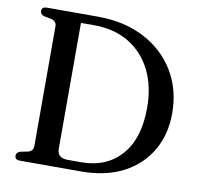

<svg xmlns="http://www.w3.org/2000/svg" viewBox="-78 -782 901 865"><g transform="rotate(10 372.0 -350.0)"><path d="M44.5 -19Q44.5 -34 62.5 -40L95.5 -46.5Q120.5 -52.5 120.5 -76.5V-623.5Q120.5 -647 95.5 -653.5L62 -660Q44.5 -666 44.5 -681Q44.5 -700 68 -700H300.5Q422.5 -700 513.8 -652.5Q605 -605 655.8 -521.2Q706.5 -437.5 706.5 -328.5Q706.5 -232.5 663.8 -158.5Q621 -84.5 540.5 -42.2Q460 0 346.5 0H68Q44.5 0 44.5 -19ZM341.5 -41Q456 -41 523.5 -117Q591 -193 591 -334Q591 -432 554.5 -505Q518 -578 450.8 -618.5Q383.5 -659 292 -659H231V-83.5Q231 -41 279 -41Z"/></g></svg>

Font: Fraunces 72pt S050
Style: Regular
Weight: 400
Version: Version 1.000; ttfautohint (v1.8.3)